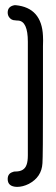

<svg xmlns="http://www.w3.org/2000/svg" viewBox="-20 -733 216 744"><path d="M36.1 -712.9Q36.1 -712.9 41 -712.9Q141.6 -703.1 146.5 -593.8Q147.5 -579.1 146.5 -553.7V-340.8Q146.5 -127.9 144.5 -100.6Q141.6 -46.9 91.8 -20.5Q68.4 -8.8 45.9 -8.8Q9.8 -9.8 9.8 -39.1Q9.8 -60.5 29.3 -66.4Q34.2 -68.4 37.1 -68.4H40Q74.2 -68.4 83 -94.7Q87.9 -107.4 87.9 -131.8V-571.3Q87.9 -650.4 50.8 -653.3Q48.8 -653.3 46.9 -653.3Q42 -654.3 38.1 -654.3Q24.4 -654.3 15.6 -666Q9.8 -673.8 9.8 -684.6Q9.8 -708 36.1 -712.9Z"/></svg>

Font: otype
Style: Regular
Weight: 400
Designer: ironsmith
Version: 4